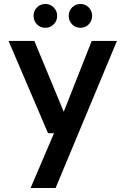

<svg xmlns="http://www.w3.org/2000/svg" viewBox="-20 -727 632 967"><path d="M134 220 252 -56H222L23 -521H153L301 -164L442 -521H569L260 220ZM209 -587Q183 -587 166 -604.5Q149 -622 149 -647Q149 -672 166 -689.5Q183 -707 209 -707Q233 -707 250.5 -689.5Q268 -672 268 -647Q268 -622 250.5 -604.5Q233 -587 209 -587ZM385 -587Q360 -587 343 -604.5Q326 -622 326 -647Q326 -672 343 -689.5Q360 -707 385 -707Q410 -707 427 -689.5Q444 -672 444 -647Q444 -622 427 -604.5Q410 -587 385 -587Z"/></svg>

Font: DM Sans 10pt SemiBold
Style: Regular
Weight: 600
Version: Version 4.004;gftools[0.9.30]